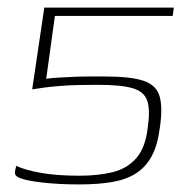

<svg xmlns="http://www.w3.org/2000/svg" viewBox="-20 -480 496 507"><path d="M402 -142Q396 -96 380.5 -67.5Q365 -39 339.5 -22.5Q314 -6 277 0.5Q240 7 189 7Q135 7 92 2Q49 -3 32 -10Q25 -13 22 -16.5Q19 -20 19.5 -26Q20 -32 23 -42Q46 -31 88 -23.5Q130 -16 190 -16Q240 -16 278 -25.5Q316 -35 340 -62.5Q364 -90 370 -142Q377 -189 369 -213.5Q361 -238 330.5 -247Q300 -256 239 -256Q215 -256 188.5 -255.5Q162 -255 138 -253Q114 -251 95 -248.5Q76 -246 65 -244L97 -460H439L436 -438H125L102 -272Q115 -274 133 -275Q151 -276 171.5 -277Q192 -278 214 -278Q236 -278 258 -278Q326 -278 359.5 -266.5Q393 -255 401.5 -225.5Q410 -196 402 -142Z"/></svg>

Font: Genos ExtraLight
Style: Italic
Weight: 250
Italic angle: -8°
Designer: Robert E. Leuschke
Foundry: Robert E. Leuschke
Version: Version 1.010